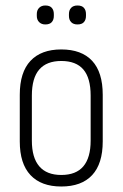

<svg xmlns="http://www.w3.org/2000/svg" viewBox="-20 -671 446 699"><path d="M203 8Q130 8 91 -33.5Q52 -75 52 -156V-326Q52 -408 91 -449.5Q130 -491 203 -491Q277 -491 315.5 -449.5Q354 -408 354 -326V-156Q354 -75 315.5 -33.5Q277 8 203 8ZM203 -34Q257 -34 283.5 -65.5Q310 -97 310 -159V-323Q310 -387 283.5 -418Q257 -449 203 -449Q150 -449 123 -418Q96 -387 96 -323V-159Q96 -97 123 -65.5Q150 -34 203 -34ZM145 -582Q131 -582 122.5 -590.5Q114 -599 114 -613V-620Q114 -634 122.5 -642.5Q131 -651 145 -651Q161 -651 168.5 -642.5Q176 -634 176 -620V-613Q176 -599 168.5 -590.5Q161 -582 145 -582ZM262 -582Q247 -582 239 -590.5Q231 -599 231 -613V-620Q231 -634 239 -642.5Q247 -651 262 -651Q278 -651 285.5 -642.5Q293 -634 293 -620V-613Q293 -599 285.5 -590.5Q278 -582 262 -582Z"/></svg>

Font: Sofia Sans Condensed Light
Style: Regular
Weight: 300
Designer: Botio Nikoltchev, Ani Petrova
Foundry: lettersoup
Version: Version 4.101